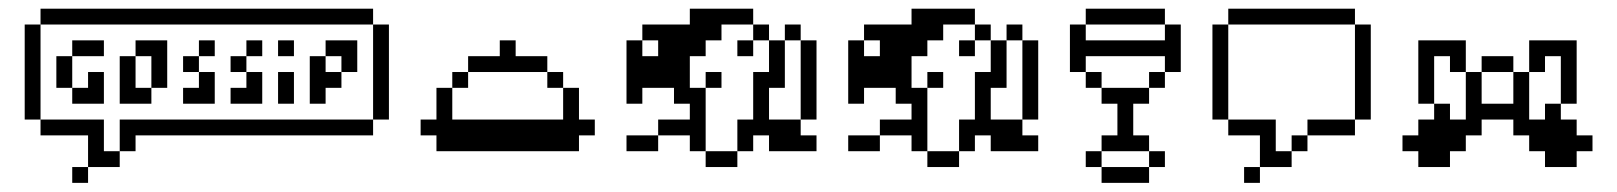

<svg xmlns="http://www.w3.org/2000/svg" viewBox="-20 -341 3647 433"><path d="M142.9 35.7V71.4H178.6V35.7ZM178.6 -35.7V35.7H250V0H214.3V-71.4H71.4V-35.7ZM71.4 -71.4V-285.7H35.7V-71.4ZM71.4 -321.4V-285.7H821.4V-321.4ZM821.4 -285.7V-71.4H857.1V-285.7ZM821.4 -71.4H250V0H285.7V-35.7H821.4ZM107.1 -214.3V-142.9H142.9V-214.3ZM142.9 -142.9V-107.1H214.3V-178.6H178.6V-142.9ZM142.9 -250V-214.3H214.3V-250ZM250 -214.3V-107.1H321.4V-142.9H285.7V-214.3ZM321.4 -214.3V-142.9H357.1V-250H285.7V-214.3ZM428.6 -250V-214.3H464.3V-250ZM392.9 -214.3V-178.6H428.6V-214.3ZM428.6 -178.6V-142.9H392.9V-107.1H464.3V-178.6ZM500 -142.9V-107.1H571.4V-178.6H535.7V-142.9ZM535.7 -178.6V-214.3H500V-178.6ZM535.7 -250V-214.3H571.4V-250ZM607.1 -178.6V-107.1H642.9V-178.6ZM607.1 -250V-214.3H642.9V-250ZM678.6 -214.3V-107.1H714.3V-142.9H750V-178.6H714.3V-214.3ZM714.3 -250V-214.3H750V-178.6H785.7V-250Z M964.3 -35.7V0H1285.7V-35.7H1321.4V-71.4H1285.7V-142.9H1250V-71.4H1000V-142.9H964.3V-71.4H928.6V-35.7ZM1000 -178.6V-142.9H1035.7V-178.6ZM1035.7 -214.3V-178.6H1214.3V-214.3H1142.9V-250H1107.1V-214.3ZM1214.3 -178.6V-142.9H1250V-178.6Z M1392.9 -35.7V0H1464.3V-35.7ZM1464.3 -71.4V-35.7H1535.7V0H1571.4V-142.9H1535.7V-214.3H1571.4V-250H1607.1V-285.7H1678.6V-321.4H1535.7V-285.7H1428.6V-250H1464.3V-214.3H1428.6V-250H1392.9V-107.1H1428.6V-142.9H1500V-107.1H1535.7V-71.4ZM1642.9 -71.4V0H1678.6V-35.7H1714.3V0H1821.4V-35.7H1785.7V-71.4H1714.3V-142.9H1750V-250H1714.3V-178.6H1678.6V-71.4ZM1785.7 -250V-71.4H1821.4V-250ZM1785.7 -250V-285.7H1750V-250ZM1714.3 -250V-285.7H1678.6V-250ZM1571.4 -178.6V-142.9H1607.1V-178.6ZM1571.4 0V35.7H1642.9V0ZM1642.9 -250V-214.3H1678.6V-250Z M1892.9 -35.7V0H1964.3V-35.7ZM1964.3 -71.4V-35.7H2035.7V0H2071.4V-142.9H2035.7V-214.3H2071.4V-250H2107.1V-285.7H2178.6V-321.4H2035.7V-285.7H1928.6V-250H1964.3V-214.3H1928.6V-250H1892.9V-107.1H1928.6V-142.9H2000V-107.1H2035.7V-71.4ZM2142.9 -71.4V0H2178.6V-35.7H2214.3V0H2321.4V-35.7H2285.7V-71.4H2214.3V-142.9H2250V-250H2214.3V-178.6H2178.6V-71.4ZM2285.7 -250V-71.4H2321.4V-250ZM2285.7 -250V-285.7H2250V-250ZM2214.3 -250V-285.7H2178.6V-250ZM2071.4 -178.6V-142.9H2107.1V-178.6ZM2071.4 0V35.7H2142.9V0ZM2142.9 -250V-214.3H2178.6V-250Z M2464.3 35.7V0H2428.6V35.7ZM2464.3 35.7V71.4H2571.4V35.7ZM2464.3 -35.7V0H2571.4V-35.7H2535.7V-107.1H2571.4V-142.9H2464.3V-107.1H2500V-35.7ZM2571.4 0V35.7H2607.1V0ZM2464.3 -142.9V-178.6H2428.6V-142.9ZM2428.6 -178.6V-214.3H2607.1V-178.6H2642.9V-285.7H2607.1V-250H2428.6V-285.7H2392.9V-178.6ZM2571.4 -178.6V-142.9H2607.1V-178.6ZM2607.1 -285.7V-321.4H2428.6V-285.7Z M2785.7 35.7V71.4H2821.4V35.7ZM2821.4 -35.7V35.7H2892.9V0H2857.1V-71.4H2750V-35.7ZM2892.9 -35.7V0H2928.6V-35.7ZM2928.6 -71.4V-35.7H3035.7V-71.4ZM2750 -71.4V-285.7H2714.3V-71.4ZM2750 -321.4V-285.7H3035.7V-321.4ZM3035.7 -285.7V-71.4H3071.4V-285.7Z M3321.4 -214.3V-178.6H3392.9V-214.3ZM3285.7 -178.6V-250H3178.6V-107.1H3214.3V-214.3H3250V-178.6ZM3285.7 -178.6V-71.4H3250V-107.1H3214.3V-71.4H3178.6V-35.7H3142.9V0H3178.6V35.7H3250V0H3285.7V-35.7H3321.4V-71.4H3392.9V-35.7H3428.6V0H3464.3V35.7H3535.7V0H3571.4V-35.7H3535.7V-71.4H3500V-107.1H3464.3V-71.4H3428.6V-178.6H3392.9V-107.1H3321.4V-178.6ZM3535.7 -250H3428.6V-178.6H3464.3V-214.3H3500V-107.1H3535.7Z"/></svg>

Font: Gossip Icons Low Pixel
Style: Regular
Weight: 500
Designer: Deborah Khodanovich
Version: Version 1.001;Glyphs 3.3.1 (3343)